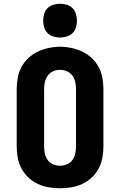

<svg xmlns="http://www.w3.org/2000/svg" viewBox="-20 -995 640 1023"><path d="M300 8Q270 8 239.5 3Q209 -2 181.5 -15Q154 -28 131.5 -49Q109 -70 94.5 -97Q80 -124 74.5 -154.5Q69 -185 69 -215V-520Q69 -550 74.5 -580.5Q80 -611 94.5 -638Q109 -665 131.5 -686Q154 -707 181.5 -720Q209 -733 239.5 -739.5Q270 -746 300 -746Q330 -746 360.5 -739.5Q391 -733 418.5 -720Q446 -707 468.5 -686Q491 -665 505.5 -638Q520 -611 525.5 -580.5Q531 -550 531 -520V-215Q531 -185 525.5 -154.5Q520 -124 505.5 -97Q491 -70 468.5 -49Q446 -28 418.5 -15Q391 -2 360.5 3Q330 8 300 8ZM300 -112Q319 -112 337 -119.5Q355 -127 366 -142.5Q377 -158 381 -177Q385 -196 385 -215V-520Q385 -539 381 -558Q377 -577 365.5 -592.5Q354 -608 336 -615.5Q318 -623 299 -623Q280 -623 262.5 -615Q245 -607 234 -591.5Q223 -576 219 -557.5Q215 -539 215 -520V-215Q215 -196 219 -177Q223 -158 234 -142.5Q245 -127 263 -119.5Q281 -112 300 -112ZM300 -795Q282 -795 264 -800.5Q246 -806 233.5 -818.5Q221 -831 215.5 -849Q210 -867 210 -885Q210 -903 215.5 -921Q221 -939 233.5 -951.5Q246 -964 264 -969.5Q282 -975 300 -975Q318 -975 336 -969.5Q354 -964 366.5 -951.5Q379 -939 384.5 -921Q390 -903 390 -885Q390 -867 384.5 -849Q379 -831 366.5 -818.5Q354 -806 336 -800.5Q318 -795 300 -795Z"/></svg>

Font: Iosevka Custom Heavy Extended
Style: Regular
Weight: 900
Width: 7
Monospace: yes
Designer: Belleve Invis
Foundry: Belleve Invis
Version: Version 11.2.4; ttfautohint (v1.8.4)